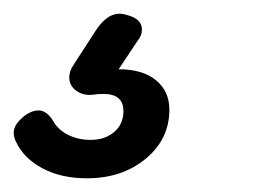

<svg xmlns="http://www.w3.org/2000/svg" viewBox="-49 -47 374 280"><path d="M-25 161Q-29 154 -29 146Q-29 134 -12 121Q-2 114 7 114Q18 114 27 127Q35 142 50 149.5Q65 157 83 157Q104 157 117.5 145.5Q131 134 131 115Q131 90 102 90Q93 90 88 91Q73 93 62.5 85.5Q52 78 52 66Q52 57 58 48L91 -3Q107 -27 125 -27Q131 -27 140 -24Q158 -18 158 -4Q158 5 152 12L124 54Q159 54 178.5 70Q198 86 198 113Q198 156 163.5 184.5Q129 213 78 213Q40 213 13 198.5Q-14 184 -25 161Z"/></svg>

Font: Kodchasan Medium
Style: Italic
Weight: 500
Italic angle: -10°
Version: Version 1.000; ttfautohint (v1.6)